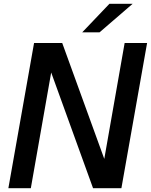

<svg xmlns="http://www.w3.org/2000/svg" viewBox="-20 -989 793 1009"><path d="M142 0H24L159 -763H307L528 -154L635 -763H753L618 0H469L249 -608ZM503 -819H412L555 -969H677Z"/></svg>

Font: Open Sauce One Medium Italic
Style: Regular
Weight: 500
Italic angle: -10°
Designer: Alfredo Marco Pradil
Foundry: Creative Sauce Fz LLC
Version: Version 1.477